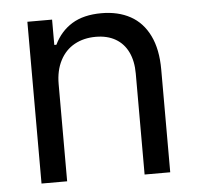

<svg xmlns="http://www.w3.org/2000/svg" viewBox="-44 -582 645 627"><g transform="rotate(-5 278.5 -268.5)"><path d="M151.4 0H67.4V-530.3H148.4V-447.3H155.3Q175.8 -490.2 213.9 -513.7Q252 -537.1 310.5 -537.1Q365.2 -537.1 405.3 -515.1Q445.3 -493.2 467.3 -448.2Q489.3 -403.3 489.3 -336.9V0H405.3V-331.1Q405.3 -372.1 391.1 -401.4Q377 -430.7 350.1 -446.3Q323.2 -461.9 285.2 -461.9Q246.1 -461.9 215.8 -445.3Q185.5 -428.7 168.5 -396Q151.4 -363.3 151.4 -318.4Z"/></g></svg>

Font: WEMIX Pretendard Variable
Style: Regular
Weight: 400
Designer: Base glyphs from Inter by Rasmus Andersson; Hangeul glyphs from Noto Sans CJK(Source Han Sans) by Jang Soo-young and Kan
Foundry: Kil Hyung-jin
Version: Version 1.000;Glyphs 3.2 (3208)